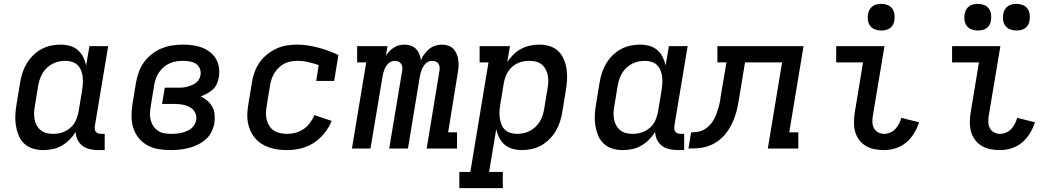

<svg xmlns="http://www.w3.org/2000/svg" viewBox="-20 -769 5440 994"><path d="M204 8Q175 8 149.5 0Q124 -8 105 -26Q86 -44 76 -69Q66 -94 62 -120.5Q58 -147 59.5 -175Q61 -203 66 -231L84 -341Q88 -366 96 -391Q104 -416 117.5 -439Q131 -462 150.5 -481.5Q170 -501 193.5 -514Q217 -527 242.5 -532.5Q268 -538 294 -538Q319 -538 342 -531.5Q365 -525 382.5 -510Q400 -495 410.5 -474Q421 -453 426 -430L443 -530H540L471 -116Q470 -108 471 -100Q472 -92 476.5 -86.5Q481 -81 488.5 -78.5Q496 -76 504 -76H522V8H490Q468 8 446.5 3.5Q425 -1 408 -13.5Q391 -26 381.5 -45.5Q372 -65 372 -86Q358 -64 339.5 -45.5Q321 -27 299 -14.5Q277 -2 252.5 3Q228 8 204 8ZM255 -76Q271 -76 286.5 -79Q302 -82 316.5 -89Q331 -96 344 -107Q357 -118 365.5 -132Q374 -146 379 -161.5Q384 -177 387 -192L405 -302Q408 -320 409 -337.5Q410 -355 408 -372Q406 -389 399.5 -405Q393 -421 381 -432.5Q369 -444 352.5 -449Q336 -454 318 -454Q301 -454 284.5 -450.5Q268 -447 252.5 -439Q237 -431 223.5 -418.5Q210 -406 201 -391Q192 -376 186.5 -360Q181 -344 178 -327L160 -217Q157 -200 156.5 -182.5Q156 -165 159.5 -149Q163 -133 171 -118.5Q179 -104 192 -94Q205 -84 221.5 -80Q238 -76 255 -76Z M864 8Q832 8 801 3Q770 -2 743.5 -16.5Q717 -31 698 -54.5Q679 -78 670 -107Q661 -136 661 -167.5Q661 -199 666 -231L684 -341Q689 -369 698.5 -396Q708 -423 725.5 -447Q743 -471 767 -489.5Q791 -508 818 -519Q845 -530 873 -534Q901 -538 929 -538Q954 -538 979 -534.5Q1004 -531 1026 -522.5Q1048 -514 1067 -499.5Q1086 -485 1098 -464.5Q1110 -444 1113.5 -419Q1117 -394 1113 -369Q1110 -352 1103 -335.5Q1096 -319 1082.5 -306.5Q1069 -294 1052.5 -285Q1036 -276 1019 -270Q1038 -261 1053.5 -247.5Q1069 -234 1079 -216Q1089 -198 1091 -176Q1093 -154 1090 -132Q1086 -109 1075 -86.5Q1064 -64 1045 -47.5Q1026 -31 1003.5 -20Q981 -9 957.5 -3Q934 3 910.5 5.5Q887 8 864 8ZM866 -76Q879 -76 892 -77Q905 -78 918 -81Q931 -84 943.5 -89Q956 -94 967.5 -102Q979 -110 986 -122Q993 -134 996 -147Q998 -161 994.5 -174.5Q991 -188 982.5 -198Q974 -208 962.5 -214.5Q951 -221 937.5 -224.5Q924 -228 910 -229.5Q896 -231 882 -231H819L833 -315H896Q908 -315 920 -315.5Q932 -316 944.5 -319Q957 -322 969 -326.5Q981 -331 992 -338.5Q1003 -346 1009.5 -357Q1016 -368 1018 -380Q1021 -398 1014.5 -414Q1008 -430 994 -439Q980 -448 962.5 -451Q945 -454 928 -454Q911 -454 893.5 -451.5Q876 -449 859 -441.5Q842 -434 827.5 -421.5Q813 -409 803 -394Q793 -379 787 -362Q781 -345 778 -327L760 -217Q757 -199 756.5 -181Q756 -163 760.5 -146Q765 -129 774.5 -115Q784 -101 798.5 -91.5Q813 -82 830.5 -79Q848 -76 866 -76Z M1467 8Q1443 8 1419.5 5Q1396 2 1374 -5.5Q1352 -13 1333.5 -25Q1315 -37 1300.5 -54Q1286 -71 1276.5 -92Q1267 -113 1263 -136Q1259 -159 1260.5 -183Q1262 -207 1266 -231L1284 -341Q1288 -368 1297.5 -394.5Q1307 -421 1323 -444.5Q1339 -468 1362 -486.5Q1385 -505 1410.5 -517Q1436 -529 1463 -533.5Q1490 -538 1518 -538Q1547 -538 1575 -533.5Q1603 -529 1629.5 -522Q1656 -515 1681.5 -505.5Q1707 -496 1732 -484L1710 -350H1617L1630 -432Q1604 -441 1576 -447.5Q1548 -454 1519 -454Q1502 -454 1485.5 -451Q1469 -448 1453 -440Q1437 -432 1424 -419.5Q1411 -407 1401.5 -392Q1392 -377 1386.5 -360.5Q1381 -344 1378 -327L1360 -217Q1357 -199 1357 -181Q1357 -163 1361.5 -146.5Q1366 -130 1375.5 -115.5Q1385 -101 1399.5 -92Q1414 -83 1431.5 -79.5Q1449 -76 1467 -76Q1489 -76 1511 -82Q1533 -88 1552 -101Q1571 -114 1585 -133Q1599 -152 1608 -173L1697 -143Q1683 -109 1659.5 -79.5Q1636 -50 1604.5 -29.5Q1573 -9 1537.5 -0.5Q1502 8 1467 8Z M1802 0 1876 -446H1829V-530H1986L1978 -481Q1986 -493 1996.5 -504Q2007 -515 2019.5 -523Q2032 -531 2046 -534.5Q2060 -538 2074 -538Q2074 -538 2074 -538Q2074 -538 2074 -538Q2092 -538 2107.5 -532.5Q2123 -527 2134 -515.5Q2145 -504 2151 -489Q2157 -474 2159 -457Q2166 -474 2177 -489Q2188 -504 2202 -515.5Q2216 -527 2233.5 -532.5Q2251 -538 2268 -538Q2268 -538 2268 -538Q2268 -538 2268 -538Q2285 -538 2301 -532.5Q2317 -527 2328 -515Q2339 -503 2345 -487.5Q2351 -472 2353 -455Q2355 -438 2353.5 -420.5Q2352 -403 2349 -386L2300 -84H2346V0H2189L2255 -402Q2257 -412 2256 -421.5Q2255 -431 2250 -439Q2245 -447 2236 -450.5Q2227 -454 2217 -454Q2208 -454 2198.5 -450Q2189 -446 2182.5 -439Q2176 -432 2171 -423.5Q2166 -415 2162.5 -406Q2159 -397 2157 -388Q2155 -379 2153 -370L2092 0H1995L2062 -402Q2064 -412 2063 -421.5Q2062 -431 2056.5 -439Q2051 -447 2042 -450.5Q2033 -454 2023 -454Q2014 -454 2005 -450Q1996 -446 1989 -439Q1982 -432 1977 -423.5Q1972 -415 1969 -406Q1966 -397 1963.5 -388Q1961 -379 1960 -370L1898 0Z M2358 205V121H2415L2509 -446H2463V-530H2620L2606 -448Q2620 -469 2638.5 -487Q2657 -505 2679 -516.5Q2701 -528 2724.5 -533Q2748 -538 2772 -538Q2800 -538 2826 -530Q2852 -522 2870.5 -504Q2889 -486 2899.5 -461Q2910 -436 2913.5 -409.5Q2917 -383 2915.5 -355Q2914 -327 2909 -299L2891 -189Q2887 -164 2879 -139Q2871 -114 2857.5 -91Q2844 -68 2824.5 -48.5Q2805 -29 2781.5 -16Q2758 -3 2732.5 2.5Q2707 8 2682 8Q2657 8 2633.5 1.5Q2610 -5 2592.5 -20Q2575 -35 2564.5 -56Q2554 -77 2549 -100L2512 121H2583V205ZM2657 -76Q2674 -76 2690.5 -79.5Q2707 -83 2722.5 -91Q2738 -99 2751.5 -111.5Q2765 -124 2774 -139Q2783 -154 2788.5 -170Q2794 -186 2797 -203L2815 -313Q2818 -330 2818.5 -347.5Q2819 -365 2815.5 -381Q2812 -397 2804 -411.5Q2796 -426 2783.5 -436Q2771 -446 2754.5 -450Q2738 -454 2720 -454Q2704 -454 2688.5 -451Q2673 -448 2658.5 -441Q2644 -434 2631.5 -423Q2619 -412 2610 -398Q2601 -384 2596 -369Q2591 -354 2588 -338L2570 -228Q2567 -210 2566 -192.5Q2565 -175 2567.5 -158Q2570 -141 2576 -125Q2582 -109 2594 -97.5Q2606 -86 2622.5 -81Q2639 -76 2657 -76Z M3204 8Q3175 8 3149.5 0Q3124 -8 3105 -26Q3086 -44 3076 -69Q3066 -94 3062 -120.5Q3058 -147 3059.5 -175Q3061 -203 3066 -231L3084 -341Q3088 -366 3096 -391Q3104 -416 3117.5 -439Q3131 -462 3150.5 -481.5Q3170 -501 3193.5 -514Q3217 -527 3242.5 -532.5Q3268 -538 3294 -538Q3319 -538 3342 -531.5Q3365 -525 3382.5 -510Q3400 -495 3410.5 -474Q3421 -453 3426 -430L3443 -530H3540L3471 -116Q3470 -108 3471 -100Q3472 -92 3476.5 -86.5Q3481 -81 3488.5 -78.5Q3496 -76 3504 -76H3522V8H3490Q3468 8 3446.5 3.5Q3425 -1 3408 -13.5Q3391 -26 3381.5 -45.5Q3372 -65 3372 -86Q3358 -64 3339.5 -45.5Q3321 -27 3299 -14.5Q3277 -2 3252.5 3Q3228 8 3204 8ZM3255 -76Q3271 -76 3286.5 -79Q3302 -82 3316.5 -89Q3331 -96 3344 -107Q3357 -118 3365.5 -132Q3374 -146 3379 -161.5Q3384 -177 3387 -192L3405 -302Q3408 -320 3409 -337.5Q3410 -355 3408 -372Q3406 -389 3399.5 -405Q3393 -421 3381 -432.5Q3369 -444 3352.5 -449Q3336 -454 3318 -454Q3301 -454 3284.5 -450.5Q3268 -447 3252.5 -439Q3237 -431 3223.5 -418.5Q3210 -406 3201 -391Q3192 -376 3186.5 -360Q3181 -344 3178 -327L3160 -217Q3157 -200 3156.5 -182.5Q3156 -165 3159.5 -149Q3163 -133 3171 -118.5Q3179 -104 3192 -94Q3205 -84 3221.5 -80Q3238 -76 3255 -76Z M3544 0 3558 -84Q3575 -84 3592 -86.5Q3609 -89 3625 -98Q3641 -107 3653.5 -120Q3666 -133 3675 -149Q3684 -165 3690 -181.5Q3696 -198 3700.5 -214.5Q3705 -231 3708 -248Q3711 -265 3713 -282L3741 -446H3694V-530H4140L4066 -84H4113V0H3955L4029 -446H3837L3808 -270Q3804 -244 3799 -218.5Q3794 -193 3785.5 -168Q3777 -143 3764.5 -119Q3752 -95 3734.5 -74Q3717 -53 3694 -37Q3671 -21 3646 -12.5Q3621 -4 3595 -2Q3569 0 3544 0Z M4558 8Q4532 8 4508 3.5Q4484 -1 4463.5 -13Q4443 -25 4428.5 -44Q4414 -63 4407.5 -86Q4401 -109 4401 -134.5Q4401 -160 4405 -185L4448 -446H4309V-530H4559L4499 -171Q4496 -154 4496.5 -137Q4497 -120 4504.5 -105.5Q4512 -91 4526.5 -83.5Q4541 -76 4558 -76Q4573 -76 4588.5 -82.5Q4604 -89 4615.5 -101.5Q4627 -114 4634.5 -129Q4642 -144 4646 -159L4738 -136Q4729 -107 4712.5 -79.5Q4696 -52 4671.5 -31.5Q4647 -11 4617 -1.5Q4587 8 4558 8ZM4542 -611Q4526 -611 4510.5 -616.5Q4495 -622 4485.5 -634.5Q4476 -647 4473.5 -663.5Q4471 -680 4474 -697Q4476 -708 4482 -719Q4488 -730 4498 -737Q4508 -744 4519.5 -746.5Q4531 -749 4542 -749Q4559 -749 4574 -743.5Q4589 -738 4598.5 -725.5Q4608 -713 4610.5 -696.5Q4613 -680 4610 -663Q4609 -652 4603 -641Q4597 -630 4587 -623Q4577 -616 4565.5 -613.5Q4554 -611 4542 -611Z M5158 8Q5132 8 5108 3.5Q5084 -1 5063.5 -13Q5043 -25 5028.5 -44Q5014 -63 5007.5 -86Q5001 -109 5001 -134.5Q5001 -160 5005 -185L5048 -446H4909V-530H5159L5099 -171Q5096 -154 5096.5 -137Q5097 -120 5104.5 -105.5Q5112 -91 5126.5 -83.5Q5141 -76 5158 -76Q5173 -76 5188.5 -82.5Q5204 -89 5215.5 -101.5Q5227 -114 5234.5 -129Q5242 -144 5246 -159L5338 -136Q5329 -107 5312.5 -79.5Q5296 -52 5271.5 -31.5Q5247 -11 5217 -1.5Q5187 8 5158 8ZM5242 -611Q5226 -611 5210.5 -616.5Q5195 -622 5185.5 -634.5Q5176 -647 5173.5 -663.5Q5171 -680 5174 -697Q5176 -708 5182 -719Q5188 -730 5198 -737Q5208 -744 5219.5 -746.5Q5231 -749 5242 -749Q5259 -749 5274 -743.5Q5289 -738 5298.5 -725.5Q5308 -713 5310.5 -696.5Q5313 -680 5310 -663Q5309 -652 5303 -641Q5297 -630 5287 -623Q5277 -616 5265.5 -613.5Q5254 -611 5242 -611ZM5042 -611Q5026 -611 5010.5 -616.5Q4995 -622 4985.5 -634.5Q4976 -647 4973.5 -663.5Q4971 -680 4974 -697Q4976 -708 4982 -719Q4988 -730 4998 -737Q5008 -744 5019.5 -746.5Q5031 -749 5042 -749Q5059 -749 5074 -743.5Q5089 -738 5098.5 -725.5Q5108 -713 5110.5 -696.5Q5113 -680 5110 -663Q5109 -652 5103 -641Q5097 -630 5087 -623Q5077 -616 5065.5 -613.5Q5054 -611 5042 -611Z"/></svg>

Font: Iosevka Curly Slab MdEx
Style: Italic
Weight: 500
Width: 7
Italic angle: -9°
Monospace: yes
Designer: Belleve Invis
Foundry: Belleve Invis
Version: Version 11.0.0; ttfautohint (v1.8.3)